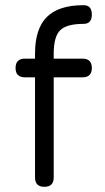

<svg xmlns="http://www.w3.org/2000/svg" viewBox="-20 -720 404 740"><path d="M187 -36Q187 0 151 0Q115 0 115 -36V-422H76Q40 -422 40 -458Q40 -494 76 -494H115V-513Q115 -609 160.5 -654.5Q206 -700 302 -700Q334 -700 334 -664Q334 -628 302 -628Q237 -628 212 -603.5Q187 -579 187 -513V-494H298Q334 -494 334 -458Q334 -422 298 -422H187Z"/></svg>

Font: Jura SemiBold
Style: Regular
Weight: 600
Designer: Daniel Johnson, Alexei Vanyashin
Foundry: Daniel Johnson
Version: Version 5.103